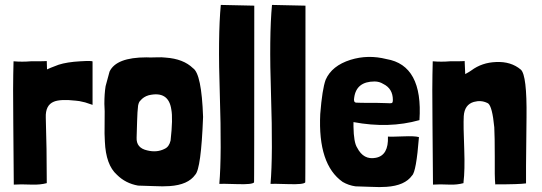

<svg xmlns="http://www.w3.org/2000/svg" viewBox="-20 -747 2201 780"><path d="M171 -465Q178 -469 218 -484Q252 -495 306 -498Q356 -501 356 -497V-321L326 -331Q298 -338 288 -338Q226 -345 199 -334Q164 -320 166 -269Q170 -146 170 -7V-3Q144 4 110 3Q60 1 36 3L34 -243Q32 -394 35 -498Q70 -495 105 -498Q170 -498 170 -499Z M425 -456Q452 -514 575 -514Q588 -513 614 -514Q639 -515 653 -513Q725 -508 764 -470Q799 -447 805 -272Q797 -61 773 -37Q744 4 669 9Q644 11 603 9L541 7Q490 -2 455 -37Q410 -77 406 -172Q404 -197 405 -252Q406 -302 404 -325Q404 -366 409 -397ZM541 -318Q538 -294 537 -255Q536 -205 535 -188Q533 -146 578 -136Q618 -126 650 -143Q667 -151 673 -176Q683 -266 676 -302Q665 -379 584 -360Q563 -354 550 -338Q544 -333 541 -318Z M1013 -724Q1013 14 1012 -6Q1005 3 944 1Q877 -1 871 0Q881 -115 873 -363Q865 -601 877 -727Z M1221 -724Q1221 14 1220 -6Q1213 3 1152 1Q1085 -1 1079 0Q1089 -115 1081 -363Q1073 -601 1085 -727Z M1416 -233Q1417 -168 1431 -147Q1457 -96 1507 -106Q1559 -116 1556 -192Q1565 -191 1618 -193Q1665 -195 1682 -190Q1671 -49 1654 -34Q1625 7 1550 12Q1525 14 1485 12L1424 10Q1396 6 1372 -8Q1271 -79 1281 -284Q1289 -385 1303 -423Q1328 -480 1404 -504Q1475 -526 1550 -507Q1699 -482 1684 -259Q1560 -224 1416 -251ZM1502 -416Q1428 -416 1419 -351Q1415 -331 1427 -330Q1429 -329 1513 -329Q1532 -329 1551 -328Q1567 -327 1570 -328Q1576 -328 1576 -341Q1576 -387 1537 -406Q1521 -416 1502 -416Z M1895 -461Q1938 -493 1995 -495Q2056 -498 2096 -464Q2121 -441 2119 -271Q2116 -11 2117 -2Q2090 2 1992 2Q1989 -28 1990 -110Q1990 -194 1988 -230Q1980 -314 1963 -327Q1962 -328 1961 -328Q1959 -329 1959 -329Q1934 -341 1905 -333Q1867 -322 1864 -275Q1862 -237 1866 -140Q1869 -55 1863 -7V-3Q1837 4 1808 3Q1764 1 1739 3L1737 -243Q1735 -394 1738 -498Q1773 -495 1808 -498Q1868 -498 1868 -499Q1867 -509 1870 -446Q1890 -457 1895 -461Z"/></svg>

Font: Londrina Solid
Style: Regular
Weight: 400
Designer: Marcelo Magalhaes
Foundry: Marcelo Magalh„es
Version: Version 1.001 2011